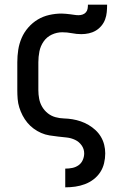

<svg xmlns="http://www.w3.org/2000/svg" viewBox="-20 -586 540 821"><path d="M259 215V135H260Q275 135 289.5 132Q304 129 316 120.5Q328 112 334 98Q340 84 340 70Q340 51 329 35.5Q318 20 301 12Q284 4 265.5 2Q247 0 228.5 -2Q210 -4 191.5 -7Q173 -10 156 -17.5Q139 -25 124 -36Q109 -47 97 -61.5Q85 -76 76.5 -92.5Q68 -109 62.5 -126.5Q57 -144 55.5 -162.5Q54 -181 54 -200V-320Q54 -347 58 -373Q62 -399 72.5 -423.5Q83 -448 101 -468.5Q119 -489 141.5 -502.5Q164 -516 190.5 -522Q217 -528 243 -528Q252 -528 261.5 -527Q271 -526 280 -525Q289 -524 298 -522.5Q307 -521 316 -521Q325 -521 333.5 -524Q342 -527 347.5 -533.5Q353 -540 354.5 -548.5Q356 -557 356 -566H438Q438 -550 436.5 -534Q435 -518 429.5 -503Q424 -488 413.5 -475.5Q403 -463 389.5 -455Q376 -447 360 -443.5Q344 -440 328 -440Q308 -440 287.5 -444Q267 -448 246 -448Q223 -448 201.5 -438Q180 -428 166.5 -408.5Q153 -389 148.5 -366Q144 -343 144 -320V-200Q144 -182 147.5 -163.5Q151 -145 160.5 -129Q170 -113 184.5 -101.5Q199 -90 217 -85Q235 -80 253.5 -79.5Q272 -79 290 -76Q308 -73 325.5 -67Q343 -61 359 -51.5Q375 -42 388.5 -29.5Q402 -17 411.5 -1Q421 15 425.5 33Q430 51 430 70Q430 91 425 112Q420 133 408.5 150.5Q397 168 380 181Q363 194 343 201.5Q323 209 302 212Q281 215 260 215Z"/></svg>

Font: Iosevka Fixed Medium
Style: Regular
Weight: 500
Monospace: yes
Designer: Belleve Invis
Foundry: Belleve Invis
Version: Version 32.3.0